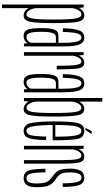

<svg xmlns="http://www.w3.org/2000/svg" viewBox="419 -1244 1045 1923"><g transform="rotate(90 941.5 -282.5)"><path d="M25.5 220H61.5V-530L54.5 -598H25.5ZM136 3Q186 3 198.8 -64.5Q211.5 -132 211.5 -300Q211.5 -469 198.8 -536.5Q186 -604 136 -604Q97.5 -604 72 -570.8Q46.5 -537.5 46.5 -499L61.5 -474Q61.5 -508 80.2 -541.8Q99 -575.5 124.5 -575.5Q153 -575.5 164.2 -521Q175.5 -466.5 175.5 -300Q175.5 -133.5 164.2 -79.2Q153 -25 124.5 -25Q99 -25 80.2 -59Q61.5 -93 61.5 -128L46.5 -101.5Q46.5 -63 72 -30Q97.5 3 136 3Z M339 3Q355.5 3 368 -0.8Q380.5 -4.5 389.8 -10.8Q399 -17 405 -23.8Q411 -30.5 413 -37.5L416 0H445V-385.5Q445 -470.5 435.8 -518Q426.5 -565.5 407 -585Q387.5 -604.5 355 -604.5Q332.5 -604.5 315.8 -594.2Q299 -584 288 -560Q277 -536 270.5 -494.8Q264 -453.5 263 -390.5L299.5 -388.5Q301.5 -460 307.8 -500.8Q314 -541.5 325.8 -558.5Q337.5 -575.5 355 -575.5Q374 -575.5 385.5 -557.8Q397 -540 403 -498.5Q409 -457 409 -385.5V-345H340Q319.5 -345 304.5 -337.8Q289.5 -330.5 280 -311.8Q270.5 -293 266 -259.2Q261.5 -225.5 261.5 -171.5Q261.5 -116 266.2 -81.5Q271 -47 280.8 -28.8Q290.5 -10.5 304.8 -3.8Q319 3 339 3ZM347.5 -25Q336.5 -25 327.8 -31Q319 -37 312.2 -52.5Q305.5 -68 302 -97Q298.5 -126 298.5 -173Q298.5 -219 302.5 -248.2Q306.5 -277.5 313.5 -292.8Q320.5 -308 330.8 -314Q341 -320 353.5 -320H408.5V-69.5Q406.5 -61 398.5 -50.5Q390.5 -40 377.8 -32.5Q365 -25 347.5 -25Z M639 -328H675Q675 -475 665.8 -539.5Q656.5 -604 608.5 -604Q569.5 -604 547.2 -570.2Q525 -536.5 525 -490.5L537.5 -475.5Q537.5 -507 553.8 -541Q570 -575 597 -575Q622.5 -575 630.8 -523Q639 -471 639 -328ZM502 0H538V-523L531 -598H502Z M798.5 3Q815 3 827.5 -0.8Q840 -4.5 849.2 -10.8Q858.5 -17 864.5 -23.8Q870.5 -30.5 872.5 -37.5L875.5 0H904.5V-385.5Q904.5 -470.5 895.2 -518Q886 -565.5 866.5 -585Q847 -604.5 814.5 -604.5Q792 -604.5 775.2 -594.2Q758.5 -584 747.5 -560Q736.5 -536 730 -494.8Q723.5 -453.5 722.5 -390.5L759 -388.5Q761 -460 767.2 -500.8Q773.5 -541.5 785.2 -558.5Q797 -575.5 814.5 -575.5Q833.5 -575.5 845 -557.8Q856.5 -540 862.5 -498.5Q868.5 -457 868.5 -385.5V-345H799.5Q779 -345 764 -337.8Q749 -330.5 739.5 -311.8Q730 -293 725.5 -259.2Q721 -225.5 721 -171.5Q721 -116 725.8 -81.5Q730.5 -47 740.2 -28.8Q750 -10.5 764.2 -3.8Q778.5 3 798.5 3ZM807 -25Q796 -25 787.2 -31Q778.5 -37 771.8 -52.5Q765 -68 761.5 -97Q758 -126 758 -173Q758 -219 762 -248.2Q766 -277.5 773 -292.8Q780 -308 790.2 -314Q800.5 -320 813 -320H868V-69.5Q866 -61 858 -50.5Q850 -40 837.2 -32.5Q824.5 -25 807 -25Z M961.5 0H992.5L997.5 -51V-785H961.5ZM1072 3Q1122 3 1134.8 -64.5Q1147.5 -132 1147.5 -300Q1147.5 -469 1134.8 -536.5Q1122 -604 1072 -604Q1033.5 -604 1008 -570.8Q982.5 -537.5 982.5 -499L997.5 -474Q997.5 -508 1016.2 -541.8Q1035 -575.5 1060.5 -575.5Q1089 -575.5 1100.2 -521Q1111.5 -466.5 1111.5 -300Q1111.5 -133.5 1100.2 -79.2Q1089 -25 1060.5 -25Q1035 -25 1016.2 -59Q997.5 -93 997.5 -128L982.5 -101.5Q982.5 -63 1008 -30Q1033.5 3 1072 3Z M1289.5 3V-25Q1255.5 -25 1244.5 -95.5Q1232 -165 1232 -301Q1232 -460 1244.5 -517.5Q1257.5 -575.5 1291 -575.5Q1326 -575.5 1337 -518.5Q1348.5 -462.5 1349 -314H1226.5V-287.5H1385Q1385 -295 1385 -301Q1385 -467 1372 -536Q1358 -604 1291 -604Q1225.5 -604 1211 -534Q1196 -463.5 1196 -301Q1196 -163.5 1210.5 -80Q1223.5 3 1289.5 3ZM1289.5 -25V3Q1324.5 3 1344.5 -17Q1364.5 -37.5 1373.5 -92Q1382 -146.5 1383.5 -221L1348 -223Q1346.5 -162 1341.5 -110Q1335.5 -58.5 1322 -41.5Q1308 -25 1289.5 -25ZM1260.5 -615.5H1281.5L1322.5 -678H1293Z M1440 0H1476V-524.5L1469 -598H1440ZM1583.5 0H1619.5V-390Q1619.5 -489 1609 -546.5Q1598.5 -604 1549.5 -604Q1509 -604 1484.2 -567.2Q1459.5 -530.5 1459.5 -486L1475.5 -469Q1475.5 -507 1493.8 -541.2Q1512 -575.5 1537 -575.5Q1565 -575.5 1574.2 -531.8Q1583.5 -488 1583.5 -394.5Z M1764.5 3Q1814.5 3 1834.8 -31.2Q1855 -65.5 1855 -126Q1855 -221 1834.5 -256.2Q1814 -291.5 1775 -317Q1738.5 -341.5 1722.5 -368.5Q1706.5 -395.5 1706.5 -465Q1706.5 -515.5 1718.8 -545.8Q1731 -576 1760 -576Q1791.5 -576 1803.2 -532.5Q1815 -489 1816.5 -386L1853 -388.5Q1851 -512.5 1831.5 -558.2Q1812 -604 1760 -604Q1710 -604 1689.5 -565.8Q1669 -527.5 1669 -465Q1669 -382 1687 -348.5Q1705 -315 1745 -288Q1781 -264 1799.2 -234.5Q1817.5 -205 1817.5 -123Q1817.5 -79.5 1806 -52.2Q1794.5 -25 1764.5 -25Q1733 -25 1720.5 -61Q1708 -97 1706.5 -216.5L1670 -214Q1672 -74.5 1692 -35.8Q1712 3 1764.5 3Z"/></g></svg>

Font: Anybody ExtraCondensed ExtraLight
Style: Regular
Weight: 250
Width: 2
Version: Version 1.113;gftools[0.9.25]